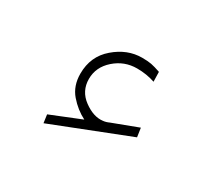

<svg xmlns="http://www.w3.org/2000/svg" viewBox="-60 -846 391 366"><g transform="rotate(30 136.0 -663.0)"><path d="M127.9 -606.4Q108.4 -616.2 93 -634Q77.6 -651.9 77.6 -678.7Q77.6 -716.8 105 -740.2Q132.3 -763.7 164.6 -763.7Q177.2 -763.7 185.1 -762.2Q192.9 -760.7 205.6 -756.3L206.1 -734.9Q187.5 -741.2 166.5 -741.2Q138.7 -741.2 117.7 -722.7Q96.7 -704.1 96.7 -678.2Q96.7 -651.4 118.4 -635.5Q140.1 -619.6 159.7 -622.1Q166 -622.6 173.3 -626L229 -647L231.9 -627.4L64 -561.5L61.5 -579.6Z"/></g></svg>

Font: Vazirmatn UI NL Thin
Style: Regular
Weight: 100
Designer: Saber Rastikerdar
Foundry: Saber Rastikerdar
Version: Version 33.003